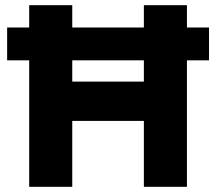

<svg xmlns="http://www.w3.org/2000/svg" viewBox="-20 -720 833 740"><path d="M534.5 0V-700H700.5V0ZM92.5 0V-700H258.5V0ZM243 -254V-405.5H550V-254ZM7.5 -487.5V-614H785.5V-487.5Z"/></svg>

Font: Geologica Cursive
Style: Bold
Weight: 700
Designer: Sindre Bremnes, Frode Helland
Foundry: Monokrom Skriftforlag AS
Version: Version 1.010;gftools[0.9.28]